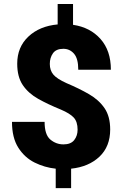

<svg xmlns="http://www.w3.org/2000/svg" viewBox="-20 -843 620 969"><path d="M371.6 -188.5Q371.6 -228.5 352.3 -249.5Q333 -270.5 287.1 -290Q222.2 -316.4 172.6 -344.2Q123 -372.1 95 -413.6Q66.9 -455.1 66.9 -521.5Q66.9 -605.5 123.3 -658.4Q179.7 -711.4 271 -719.7V-822.8H348.6V-717.8Q435.1 -705.1 487.3 -646.2Q539.6 -587.4 539.6 -491.2H375Q375 -547.4 353.5 -572Q332 -596.7 299.8 -596.7Q263.2 -596.7 247.3 -574.2Q231.4 -551.8 231.4 -520.5Q231.4 -487.8 249.3 -466.6Q267.1 -445.3 315.9 -423.3Q379.4 -396.5 429.2 -367.7Q479 -338.9 507.6 -297.1Q536.1 -255.4 536.1 -189.5Q536.1 -103.5 481.9 -52.2Q427.7 -1 338.9 8.3V106.4H261.2V8.3Q205.1 2.4 154.5 -22.7Q104 -47.9 72.3 -97.9Q40.5 -147.9 40.5 -228H205.1Q205.1 -163.1 234.1 -138.7Q263.2 -114.3 300.3 -114.3Q337.4 -114.3 354.5 -136Q371.6 -157.7 371.6 -188.5Z"/></svg>

Font: Vazirmatn FD Black
Style: Regular
Weight: 900
Designer: Saber Rastikerdar
Foundry: Saber Rastikerdar
Version: Version 33.003